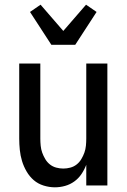

<svg xmlns="http://www.w3.org/2000/svg" viewBox="-20 -791 540 819"><path d="M214 8Q190 8 166 0.5Q142 -7 124 -22.5Q106 -38 93.5 -59.5Q81 -81 74 -104Q67 -127 64.5 -151.5Q62 -176 62 -200V-520H152V-200Q152 -185 153.5 -169.5Q155 -154 160 -140Q165 -126 173 -112.5Q181 -99 193 -89.5Q205 -80 220 -76Q235 -72 250 -72Q265 -72 280 -76Q295 -80 307 -89.5Q319 -99 327 -112.5Q335 -126 340 -140Q345 -154 346.5 -169.5Q348 -185 348 -200V-520H438V0H348V-88Q340 -67 327.5 -48.5Q315 -30 297 -17Q279 -4 257.5 2Q236 8 214 8ZM199 -600 108 -740 153 -771 250 -659 347 -771 392 -740 301 -600Z"/></svg>

Font: Iosevka SS18 Medium
Style: Regular
Weight: 500
Monospace: yes
Designer: Belleve Invis
Foundry: Belleve Invis
Version: Version 25.1.1; ttfautohint (v1.8.4)